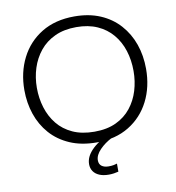

<svg xmlns="http://www.w3.org/2000/svg" viewBox="-98 -813 1013 1104"><g transform="rotate(-10 409.0 -261.0)"><path d="M412.5 10.5Q323 10.5 255.8 -18.8Q188.5 -48 143.5 -99Q98.5 -150 76 -216.5Q53.5 -283 53.5 -357.5Q53.5 -461 95.8 -544.5Q138 -628 217.8 -676.8Q297.5 -725.5 409.5 -725.5Q495 -725.5 561 -697.2Q627 -669 672.2 -618.2Q717.5 -567.5 740.8 -501Q764 -434.5 764 -357.5Q764 -252.5 721.8 -169.2Q679.5 -86 600.8 -37.8Q522 10.5 412.5 10.5ZM410 -52.5Q483.5 -52.5 536.5 -77.5Q589.5 -102.5 623.8 -145.8Q658 -189 674.5 -243.5Q691 -298 691 -357.5Q691 -421.5 673.2 -477Q655.5 -532.5 620.2 -574.2Q585 -616 532.5 -639.5Q480 -663 410 -663Q338 -663 284.8 -638.2Q231.5 -613.5 196.5 -570.5Q161.5 -527.5 144 -472.8Q126.5 -418 126.5 -357.5Q126.5 -297 143.5 -242Q160.5 -187 195 -144.2Q229.5 -101.5 283 -77Q336.5 -52.5 410 -52.5ZM448 205Q415.5 205 392.8 195.2Q370 185.5 358 167.8Q346 150 346 126.5Q346 102.5 357.5 80.2Q369 58 392 36.5Q415 15 450.5 -5.5V-20.5L484.5 -23L500.5 0Q459 21 429.2 51.8Q399.5 82.5 399.5 113Q399.5 136 414.8 147Q430 158 455 158Q472.5 158 485 155.5Q497.5 153 504.5 150.5V197.5Q493.5 200.5 478.2 202.8Q463 205 448 205Z"/></g></svg>

Font: Commissioner Thin Light
Style: Regular
Weight: 300
Version: Version 1.000